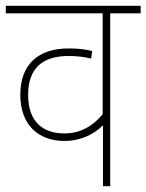

<svg xmlns="http://www.w3.org/2000/svg" viewBox="-20 -642 505 662"><path d="M465 -596V-622H0V-596H334V-248C298 -205 255 -182 202 -182C129 -182 77 -221 77 -315C77 -407 127 -449 216 -449C245 -449 270 -446 294 -440L298 -466C275 -472 249 -475 216 -475C113 -475 50 -421 50 -315C50 -210 114 -156 202 -156C261 -156 306 -181 335 -210V0H360V-596Z"/></svg>

Font: Noto Sans Devanagari SemiCondensed Thin
Style: Regular
Weight: 100
Width: 4
Designer: Jelle Bosma - Monotype Design Team
Foundry: Monotype Imaging Inc.
Version: Version 2.004